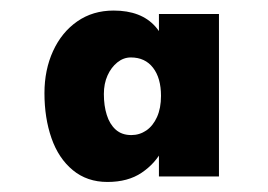

<svg xmlns="http://www.w3.org/2000/svg" viewBox="-20 -742 518 371"><path d="M187.6 -390.4Q148.3 -390.4 120.7 -413.2Q93.1 -436 79.5 -475Q65.9 -514 65.9 -562Q65.9 -607 82.5 -643.3Q99.1 -679.6 129.2 -700.6Q159.3 -721.6 199.6 -721.6Q252.9 -721.6 280.4 -690.5Q307.9 -659.4 307.9 -597.7L287.1 -648V-715H403.1V-401H287.1V-474L307.9 -506.3Q307.9 -479.8 294 -453Q280.2 -426.1 253.8 -408.3Q227.4 -390.4 187.6 -390.4ZM233.8 -481Q249.6 -481 262.7 -489.9Q275.7 -498.8 283.4 -515.9Q291.1 -533 291.1 -556.7Q291.1 -591.2 275.7 -611.1Q260.3 -631 232.8 -631Q218.6 -631 206.7 -621.4Q194.8 -611.8 187.8 -596.2Q180.7 -580.5 180.7 -560.3Q180.7 -537.7 186.3 -520Q191.8 -502.2 203.5 -491.6Q215.2 -481 233.8 -481Z"/></svg>

Font: Lexend Giga
Style: Regular
Weight: 400
Designer: Bonnie Shaver-Troup, Thomas Jockin
Foundry: Lexend
Version: Version 1.007